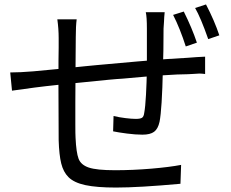

<svg xmlns="http://www.w3.org/2000/svg" viewBox="-20 -811 1040 864"><path d="M718 -713 716 -683Q716 -575 713 -500Q709 -318 698 -263Q691 -231 673.5 -218Q656 -205 621 -205Q590 -205 551.5 -210Q513 -215 489 -220L491 -289Q516 -283 544.5 -279.5Q573 -276 591 -276Q611 -276 619 -281Q627 -286 629 -303Q634 -329 637 -385Q640 -441 641 -499V-681Q641 -736 636 -756H721Q720 -747 719 -733.5Q718 -720 718 -713ZM321 -644Q321 -566 320 -521L319 -349V-254Q319 -205 320 -191Q323 -125 333.5 -97Q344 -69 379.5 -57Q415 -45 498 -45Q578 -45 660.5 -52Q743 -59 795 -69L792 16Q605 33 502 33Q415 33 364 22Q313 11 288 -14Q265 -37 255.5 -75.5Q246 -114 244 -180L243 -425Q243 -565 244 -597V-640Q244 -681 238 -724H325Q321 -693 321 -644ZM130 -490Q241 -500 363 -513L415 -518Q460 -522 599 -534.5Q738 -547 825 -551L865 -554L903 -556V-478Q887 -480 877 -480Q868 -480 844 -478L824 -477Q746 -477 531 -457Q510 -456 468 -452Q210 -427 136 -417L34 -403L26 -485Q70 -485 130 -490ZM866 -619 816 -602Q790 -683 759 -744L807 -759Q844 -685 866 -619ZM967 -652 917 -635Q883 -732 858 -775L907 -791Q945 -718 967 -652Z"/></svg>

Font: Merged Yaku Han JP
Style: Regular
Weight: 400
Designer: Ryoko NISHIZUKA 西塚涼子 (kana, bopomofo & ideographs); Paul D. Hunt (Latin, Greek & Cyrillic); Sandoll Communications 산돌커뮤니
Foundry: Adobe
Version: Version 2.004